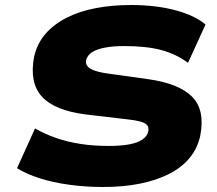

<svg xmlns="http://www.w3.org/2000/svg" viewBox="-20 -736 866 767"><path d="M392 11Q322 11 256.5 2Q191 -7 138 -24Q85 -41 48 -64L120 -223Q160 -200 205 -184.5Q250 -169 302 -161Q354 -153 414 -153Q464 -153 497.5 -159.5Q531 -166 549.5 -179Q568 -192 572 -210Q576 -228 567 -237Q558 -246 538.5 -251Q519 -256 491 -259L321 -279Q197 -295 147 -350.5Q97 -406 116 -508Q128 -562 161.5 -600.5Q195 -639 246 -665Q297 -691 362.5 -703.5Q428 -716 503 -716Q603 -716 681 -695Q759 -674 801 -638L731 -485Q684 -520 624.5 -536Q565 -552 476 -552Q431 -552 398 -545.5Q365 -539 347 -527Q329 -515 324 -496Q320 -473 343 -460.5Q366 -448 413 -442L570 -420Q694 -403 747 -350Q800 -297 780 -194Q769 -143 737 -104.5Q705 -66 654 -40.5Q603 -15 537.5 -2Q472 11 392 11Z"/></svg>

Font: Nunito Sans 10pt Expanded Black
Style: Italic
Weight: 900
Width: 7
Italic angle: -9°
Designer: Vernon Adams
Foundry: Vernon Adams
Version: Version 3.101;gftools[0.9.27]